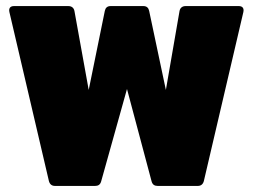

<svg xmlns="http://www.w3.org/2000/svg" viewBox="-20 -612 832 632"><path d="M591 -592C580 -592 573 -586 571 -576L526 -316L471 -576C469 -586 463 -592 452 -592H344C333 -592 327 -586 325 -576L272 -316L225 -576C223 -586 216 -592 205 -592H26C14 -592 8 -585 11 -572L141 -16C144 -5 151 0 161 0H293C303 0 310 -4 313 -15L398 -319L479 -15C482 -4 489 0 499 0H631C641 0 648 -5 651 -16L781 -572C784 -585 778 -592 766 -592Z"/></svg>

Font: LINE Seed Sans TH Heavy
Style: Regular
Weight: 900
Designer: Dalton Maag Ltd | Thai characters by Cadson Demak Co.,Ltd.
Foundry: Dalton Maag Ltd
Version: Version 1.003